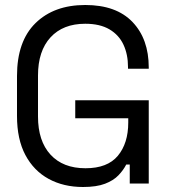

<svg xmlns="http://www.w3.org/2000/svg" viewBox="-20 -734 676 768"><path d="M48 -270V-430Q48 -569 122 -641.5Q196 -714 321 -714Q445 -714 510 -646Q575 -578 575 -464V-459H492V-466Q492 -516 474 -555Q456 -594 418 -616.5Q380 -639 321 -639Q232 -639 182 -584.5Q132 -530 132 -432V-268Q132 -170 182 -115.5Q232 -61 322 -61Q410 -61 451.5 -111Q493 -161 493 -244V-261H281V-333H575V0H499V-76H485Q474 -54 454 -33Q434 -12 400 1Q366 14 312 14Q234 14 174.5 -18.5Q115 -51 81.5 -114Q48 -177 48 -270Z"/></svg>

Font: Space Grotesk Frontify
Style: Regular
Weight: 400
Designer: Florian Karsten
Version: Version 2.000